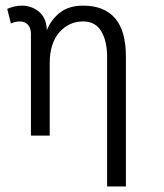

<svg xmlns="http://www.w3.org/2000/svg" viewBox="-20 -486 586 688"><path d="M147.9 -377.9Q163.1 -416 195.1 -440.9Q227.1 -465.8 277.8 -465.8Q353 -465.8 392.1 -420.9Q431.2 -376 431.2 -282.2V182.1H363.8V-282.2Q363.8 -338.9 342.8 -374Q321.8 -409.2 277.8 -409.2Q227.1 -409.2 192.6 -370.1Q158.2 -331.1 158.2 -259.8V0H90.8V-365.2Q90.8 -386.2 79.8 -397.7Q68.8 -409.2 51.8 -409.2Q35.2 -409.2 19 -401.9L5.9 -454.1Q16.1 -459 30 -462.4Q43.9 -465.8 58.1 -465.8Q92.8 -465.8 119.4 -444.3Q146 -422.9 147.9 -377.9Z"/></svg>

Font: Anonymous Pro
Style: Regular
Weight: 400
Monospace: yes
Designer: Mark Simonson
Version: Version 1.003